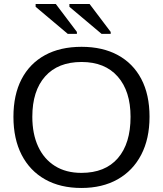

<svg xmlns="http://www.w3.org/2000/svg" viewBox="-20 -933 818 963"><path d="M730 -347.2Q730 -236.8 688.2 -156.7Q646.5 -76.7 569.8 -33.4Q493.2 9.8 388.2 9.8Q282.7 9.8 206.3 -33.2Q129.9 -76.2 88.6 -156.2Q47.4 -236.3 47.4 -347.2Q47.4 -457.5 88.1 -535.9Q128.9 -614.3 205.3 -656.2Q281.7 -698.2 389.2 -698.2Q494.6 -698.2 571 -656.7Q647.5 -615.2 688.7 -536.9Q730 -458.5 730 -347.2ZM634.8 -347.2Q634.8 -475.6 570.6 -548.8Q506.3 -622.1 389.2 -622.1Q271 -622.1 206.5 -549.8Q142.1 -477.5 142.1 -347.2Q142.1 -261.2 171.4 -198Q200.7 -134.8 255.9 -100.3Q311 -65.9 388.2 -65.9Q507.3 -65.9 571 -139.4Q634.8 -212.9 634.8 -347.2ZM489.3 -763.2 328.1 -898.9V-913.1H429.2L535.2 -772.9V-763.2ZM319.8 -763.2 158.7 -898.9V-913.1H259.8L365.7 -772.9V-763.2Z"/></svg>

Font: Arimo Nerd Font
Style: Regular
Weight: 400
Designer: Steve Matteson
Foundry: Monotype Imaging Inc.
Version: Version 1.33;Nerd Fonts 3.2.1